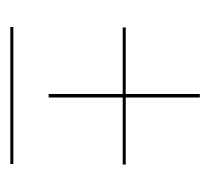

<svg xmlns="http://www.w3.org/2000/svg" viewBox="-38 -508 416 381"><g transform="rotate(90 170.5 -318.0)"><path d="M35 -353H167V-206H174V-353H307V-359H174V-506H167V-359H35ZM34 -136V-130H306V-136Z"/></g></svg>

Font: Moniqa Display
Style: Regular
Weight: 400
Designer: Rajesh Rajput
Foundry: Rajesh Rajput
Version: Version 1.000